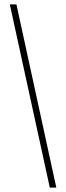

<svg xmlns="http://www.w3.org/2000/svg" viewBox="-20 -770 303 879"><path d="M237.8 88.9H208L24.9 -750H55.2Z"/></svg>

Font: Moniqa Black Heading
Style: Regular
Weight: 900
Designer: Rajesh Rajput
Foundry: Rajesh Rajput
Version: Version 1.000